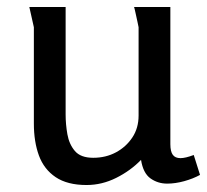

<svg xmlns="http://www.w3.org/2000/svg" viewBox="-20 -517 593 550"><path d="M168 -497V-189Q168 -161 173 -132.5Q178 -104 194.5 -84.5Q211 -65 247 -65Q283 -65 312 -80.5Q341 -96 359 -123Q377 -150 377 -186V-439Q377 -440 374 -453.5Q371 -467 368 -481Q365 -495 364 -497H468V-104Q468 -83 475 -73.5Q482 -64 497 -64Q511 -64 535 -73L553 -16Q533 -5 507.5 2Q482 9 459 9Q432 9 411 -6Q390 -21 384 -59Q354 -28 313 -7.5Q272 13 228 13Q173 13 139.5 -9.5Q106 -32 91.5 -71.5Q77 -111 77 -163V-439L64 -497Z"/></svg>

Font: Rosario Light Medium
Style: Regular
Weight: 500
Version: Version 1.101; ttfautohint (v1.8.1.43-b0c9)